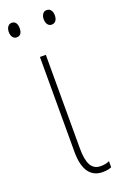

<svg xmlns="http://www.w3.org/2000/svg" viewBox="-152 -743 505 795"><g transform="rotate(-20 100.0 -345.0)"><path d="M-12 -668C-12 -651 -4 -636 12 -636C29 -636 36 -649 36 -668C36 -686 29 -700 12 -700C-4 -700 -12 -684 -12 -668ZM142 -668C142 -651 150 -636 166 -636C183 -636 191 -650 191 -668C191 -686 183 -700 166 -700C150 -700 142 -685 142 -668ZM156 10C174 10 186 7 195 3V-24C184 -18 170 -16 157 -16C116 -16 100 -49 100 -115V-527H74V-108C74 -20 110 10 156 10Z"/></g></svg>

Font: Noto Sans Condensed Thin
Style: Regular
Weight: 100
Width: 3
Designer: Monotype Design Team
Foundry: Monotype Imaging Inc.
Version: Version 2.013